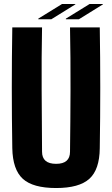

<svg xmlns="http://www.w3.org/2000/svg" viewBox="-20 -938 565 968"><path d="M263 10Q146 10 95 -36.5Q44 -83 42 -191Q37 -496 42 -800H192Q189 -649 190 -486.5Q191 -324 192 -173Q192 -112 263 -112Q333 -112 333 -173Q335 -324 335.5 -486.5Q336 -649 333 -800H483Q488 -496 483 -191Q482 -83 430.5 -36.5Q379 10 263 10ZM378 -841H312V-844L432 -918H499V-916ZM173 -841V-844L293 -918H360V-916L239 -841Z"/></svg>

Font: Big Shoulders Text Black
Style: Regular
Weight: 900
Designer: Patric King
Foundry: XO Type Co
Version: Version 1.000; ttfautohint (v1.8.2)